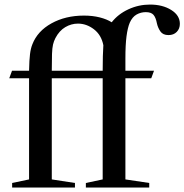

<svg xmlns="http://www.w3.org/2000/svg" viewBox="-20 -842 828 862"><path d="M34.5 0V-20.5L110.5 -36.5V-490.5H21.5L34 -524.5H110.5Q111.5 -574 114.8 -599.5Q118 -625 125.5 -643.5Q148.5 -702.5 211.2 -737.2Q274 -772 357 -772Q395.5 -772 427.5 -764Q459.5 -756 481.5 -742Q510.5 -779 556.5 -800.2Q602.5 -821.5 653.5 -821.5Q710 -821.5 748.8 -797.2Q787.5 -773 787.5 -735Q787.5 -713 773.5 -698.8Q759.5 -684.5 736.5 -684.5Q711.5 -684.5 700.2 -700.8Q689 -717 684.5 -737Q679.5 -763.5 669 -775.5Q658.5 -787.5 634.5 -787.5Q612.5 -787.5 593.2 -776.8Q574 -766 562.5 -740Q553 -717.5 548 -679.2Q543 -641 543 -579V-524.5H671.5L659 -490.5H543V-36.5L650 -20.5V0H365.5V-20.5L441 -36.5V-490.5H212.5V-36.5L316.5 -20.5V0ZM212.5 -524.5H441Q441 -561.5 441.8 -589.8Q442.5 -618 444 -639Q435 -685 401.8 -710.5Q368.5 -736 330 -736Q300 -736 273.2 -720.2Q246.5 -704.5 229 -671.5Q221.5 -657 218 -641.8Q214.5 -626.5 213.5 -600Q212.5 -573.5 212.5 -524.5Z"/></svg>

Font: Libre Caslon Text
Style: Regular
Weight: 400
Designer: Pablo Impallari, Rodrigo Fuenzalida, Katja Schimmel
Foundry: Pablo Impallari, Rodrigo Fuenzalida
Version: Version 2.000